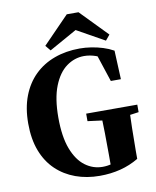

<svg xmlns="http://www.w3.org/2000/svg" viewBox="-95 -941 839 1032"><g transform="rotate(-10 324.5 -425.0)"><path d="M366 18Q295 18 234.5 -4Q174 -26 129 -69Q84 -112 59.5 -176Q35 -240 35 -325Q35 -410 60 -475Q85 -540 130.5 -584.5Q176 -629 239 -652Q302 -675 377 -675Q408 -675 440 -670Q472 -665 502.5 -655.5Q533 -646 560 -631L567 -474H512L458 -638L523 -624L525 -580Q490 -608 457.5 -619.5Q425 -631 393 -631Q341 -631 297 -599Q253 -567 226.5 -500Q200 -433 200 -329Q200 -224 225.5 -157.5Q251 -91 294 -59Q337 -27 389 -27Q415 -27 438 -33.5Q461 -40 487 -54L433 -7V-83Q433 -144 432 -204Q431 -264 428 -324H584Q582 -265 580.5 -204Q579 -143 579 -81V-37Q532 -9 479 4.5Q426 18 366 18ZM351 -283V-324H630V-283L522 -268H467ZM405 -868 548 -721 524 -692 338 -796H408L222 -692L198 -721L341 -868Z"/></g></svg>

Font: Source Serif 4 36pt
Style: Bold
Weight: 700
Designer: Frank Grießhammer
Foundry: Adobe Systems Incorporated
Version: Version 4.004;hotconv 1.0.116;makeotfexe 2.5.65601